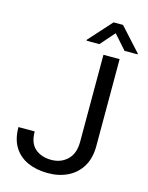

<svg xmlns="http://www.w3.org/2000/svg" viewBox="-133 -983 830 1075"><g transform="rotate(15 282.0 -445.5)"><path d="M380.9 -207.5V-710.9H474.6V-207.5Q474.6 -137.2 445.8 -88.9Q417 -40.5 366.5 -15.4Q315.9 9.8 250.5 9.8Q185.1 9.8 134.3 -12.7Q83.5 -35.2 54.7 -81.1Q25.9 -127 25.9 -196.8H120.1Q120.1 -129.4 156.5 -98.1Q192.9 -66.9 250.5 -66.9Q306.2 -66.9 343.5 -102.5Q380.9 -138.2 380.9 -207.5ZM443.4 -900.9 564.5 -767.6V-762.7H489.3L416 -845.2L343.3 -762.7H269V-768.1L388.7 -900.9Z"/></g></svg>

Font: Vazirmatn RD
Style: Regular
Weight: 400
Designer: Saber Rastikerdar
Foundry: Saber Rastikerdar
Version: Version 32.102